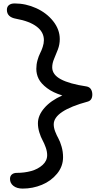

<svg xmlns="http://www.w3.org/2000/svg" viewBox="-20 -833 561 1115"><path d="M111.8 262.2Q78.1 262.2 58.1 246.6Q38.1 231 38.1 206.1Q38.1 189.5 48.8 180.2Q59.6 170.9 78.1 170.9Q122.1 170.9 161.1 160.2Q200.2 149.4 227.1 125.2Q253.9 101.1 253.9 67.9Q253.9 46.9 245.6 23.4Q237.3 0 227.1 -18.6Q216.8 -37.1 208.5 -64Q200.2 -90.8 200.2 -117.2Q200.2 -162.6 237.5 -205.8Q274.9 -249 341.8 -278.8Q288.1 -294.9 253.2 -321.3Q218.3 -347.7 204.6 -375Q190.9 -402.3 190.9 -433.1Q190.9 -459 197.8 -483.4Q204.6 -507.8 212.9 -523.7Q221.2 -539.6 228 -560.3Q234.9 -581.1 234.9 -600.1Q234.9 -646.5 193.4 -678.2Q151.9 -710 73.2 -724.1Q20 -733.4 20 -775.9Q20 -793.5 31.7 -803.2Q43.5 -813 64.9 -813Q129.9 -813 190.2 -785.6Q250.5 -758.3 288.8 -710Q327.1 -661.6 327.1 -606Q327.1 -574.7 316.2 -545.9Q305.2 -517.1 294.2 -491.5Q283.2 -465.8 283.2 -441.9Q283.2 -399.4 333.5 -372.6Q383.8 -345.7 481.9 -331.1Q499.5 -328.1 507.8 -315.2Q516.1 -302.2 516.1 -284.2Q516.1 -251 490.2 -243.2Q292 -189.5 292 -110.8Q292 -91.3 300.5 -69.1Q309.1 -46.9 319.1 -29.1Q329.1 -11.2 337.6 18.3Q346.2 47.9 346.2 80.1Q346.2 133.3 311.3 175.8Q276.4 218.3 223.4 240.2Q170.4 262.2 111.8 262.2Z"/></svg>

Font: Shantell Sans Normal
Style: Regular
Weight: 400
Designer: Stephen Nixon, Anya Danilova, Shantell Martin
Foundry: Arrow Type
Version: Version 1.006;[559af2be0]